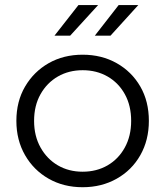

<svg xmlns="http://www.w3.org/2000/svg" viewBox="-20 -751 667 775"><path d="M313.5 4.7Q236.6 4.7 176.3 -29.7Q116 -64 81.1 -124.7Q46.1 -185.5 46.1 -263.1Q46.1 -341.7 81.2 -401.6Q116.2 -461.5 176.3 -495.9Q236.4 -530.2 313.5 -530.2Q390.6 -530.2 451.2 -495.9Q511.8 -461.6 546.4 -401.7Q580.9 -341.9 580.9 -263.1Q580.9 -185.3 546.4 -124.6Q512 -64 451.1 -29.7Q390.3 4.7 313.5 4.7ZM313.5 -57.9Q369.9 -57.9 414.2 -83.5Q458.4 -109.2 483.9 -155.7Q509.4 -202.2 509.4 -263Q509.4 -324.8 483.9 -370.8Q458.4 -416.8 414.2 -442.2Q369.9 -467.6 313.8 -467.6Q257.7 -467.6 213.6 -442.2Q169.6 -416.8 143.6 -370.8Q117.6 -324.8 117.6 -263Q117.6 -202.2 143.6 -155.7Q169.6 -109.2 213.6 -83.5Q257.6 -57.9 313.5 -57.9ZM362.7 -607 459 -730.6H538.3L426 -607ZM199.9 -607 296.7 -730.6H376.1L263.2 -607Z"/></svg>

Font: Montserrat Thin
Style: Regular
Weight: 100
Designer: Julieta Ulanovsky
Foundry: Julieta Ulanovsky
Version: Version 9.000